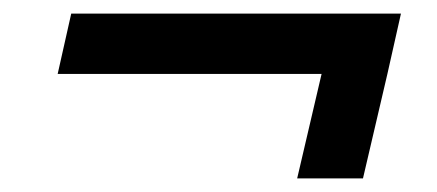

<svg xmlns="http://www.w3.org/2000/svg" viewBox="-20 -384 644 283"><path d="M571 -364 551 -275 515 -121H418L454 -275H65L85 -364Z"/></svg>

Font: Work Sans Medium
Style: Italic
Weight: 500
Italic angle: -13°
Designer: Wei Huang
Foundry: Wei Huang
Version: Version 2.012; ttfautohint (v1.8.3)